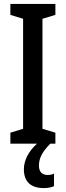

<svg xmlns="http://www.w3.org/2000/svg" viewBox="-20 -734 336 981"><path d="M179 113C179 76 193 45 237 0H263V-56L197 -76V-638L263 -658V-714H33V-658L98 -638V-76L33 -56V0H169C125 40 102 86 102 131C102 193 136 227 204 227C226 227 244 223 256 217V153C248 157 239 160 223 160C195 160 179 143 179 113Z"/></svg>

Font: Noto Sans Myanmar ExtraCondensed Medium
Style: Regular
Weight: 500
Width: 2
Designer: Monotype Design Team
Foundry: Monotype Imaging Inc.
Version: Version 2.107